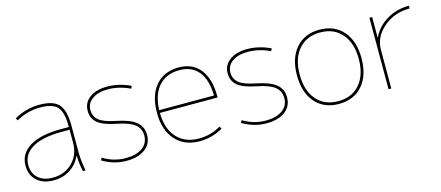

<svg xmlns="http://www.w3.org/2000/svg" viewBox="-43 -935 3098 1350"><g transform="rotate(-15 1506.0 -260.0)"><path d="M422 -115H420Q394 -57 342 -23.5Q290 10 221 10Q146 10 101 -31Q56 -72 56 -140Q56 -228 135.5 -276.5Q215 -325 361 -325H421V-330Q421 -432 386.5 -471Q352 -510 261 -510Q167 -510 86 -463L76 -480Q162 -530 261 -530Q360 -530 400.5 -486Q441 -442 441 -330V-140Q441 -70 456 0H436Q423 -62 422 -115ZM76 -140Q76 -80 115 -45Q154 -10 221 -10Q308 -10 364.5 -66.5Q421 -123 421 -210V-305H361Q225 -305 150.5 -262Q76 -219 76 -140Z M923 -490 914 -472Q834 -510 753 -510Q682 -510 640 -480Q598 -450 598 -400Q598 -355 631 -326.5Q664 -298 755 -280Q851 -261 894.5 -225.5Q938 -190 938 -130Q938 -65 888 -27.5Q838 10 753 10Q661 10 578 -40L588 -57Q665 -10 753 -10Q829 -10 873.5 -42Q918 -74 918 -130Q918 -182 879 -212.5Q840 -243 751 -260Q659 -278 618.5 -310.5Q578 -343 578 -400Q578 -459 625.5 -494.5Q673 -530 753 -530Q840 -530 923 -490Z M1065 -275H1464Q1462 -389 1413.5 -449.5Q1365 -510 1275 -510Q1178 -510 1123.5 -448.5Q1069 -387 1065 -275ZM1065 -255Q1066 -140 1124.5 -75Q1183 -10 1285 -10Q1373 -10 1445 -54L1455 -36Q1377 10 1285 10Q1174 10 1109.5 -62.5Q1045 -135 1045 -260Q1045 -387 1106 -458.5Q1167 -530 1275 -530Q1375 -530 1430 -460.5Q1485 -391 1485 -265V-255Z M1942 -490 1933 -472Q1853 -510 1772 -510Q1701 -510 1659 -480Q1617 -450 1617 -400Q1617 -355 1650 -326.5Q1683 -298 1774 -280Q1870 -261 1913.5 -225.5Q1957 -190 1957 -130Q1957 -65 1907 -27.5Q1857 10 1772 10Q1680 10 1597 -40L1607 -57Q1684 -10 1772 -10Q1848 -10 1892.5 -42Q1937 -74 1937 -130Q1937 -182 1898 -212.5Q1859 -243 1770 -260Q1678 -278 1637.5 -310.5Q1597 -343 1597 -400Q1597 -459 1644.5 -494.5Q1692 -530 1772 -530Q1859 -530 1942 -490Z M2127 -62.5Q2064 -135 2064 -260Q2064 -385 2127 -457.5Q2190 -530 2299 -530Q2408 -530 2471 -457.5Q2534 -385 2534 -260Q2534 -135 2471 -62.5Q2408 10 2299 10Q2190 10 2127 -62.5ZM2141.5 -77Q2199 -10 2299 -10Q2399 -10 2456.5 -77Q2514 -144 2514 -260Q2514 -376 2456.5 -443Q2399 -510 2299 -510Q2199 -510 2141.5 -443Q2084 -376 2084 -260Q2084 -144 2141.5 -77Z M2681 -371H2683Q2715 -442 2787.5 -486Q2860 -530 2951 -530V-510Q2839 -510 2760 -442.5Q2681 -375 2681 -280V0H2661V-520H2681Z"/></g></svg>

Font: M PLUS 1p Thin
Style: Regular
Weight: 250
Version: Version 1.062